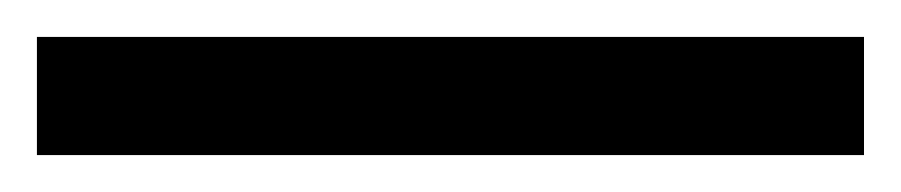

<svg xmlns="http://www.w3.org/2000/svg" viewBox="-22 70 488 104"><path d="M446 154H-2V90H446Z"/></svg>

Font: Noto Sans Nabataean
Style: Regular
Weight: 400
Designer: Monotype Design Team
Foundry: Monotype Imaging Inc.
Version: Version 2.001; ttfautohint (v1.8.4.7-5d5b)